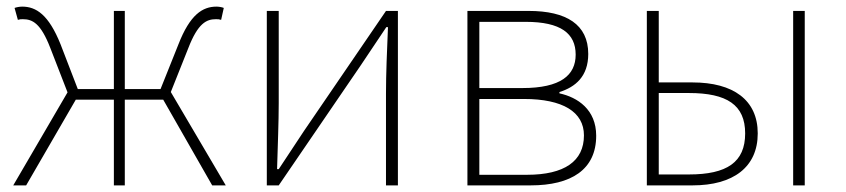

<svg xmlns="http://www.w3.org/2000/svg" viewBox="-20 -560 2556 580"><path d="M496 -282 549 -415C578 -490 604 -502 632 -502C640 -502 641 -502 648 -500L656 -536C652 -538 642 -540 634 -540C592 -540 554 -516 519 -426L465 -291H357V-527H324V-291H215L163 -426C127 -516 89 -540 47 -540C39 -540 29 -538 24 -536L34 -500C41 -502 42 -502 49 -502C78 -502 103 -490 132 -415L184 -281L20 0H59L209 -259H324V0H357V-259H473L621 0H662Z M786 0H822L1070 -363L1147 -478H1152C1149 -407 1146 -336 1146 -277V0H1182V-527H1146L898 -164C876 -131 844 -82 822 -49H817C819 -120 822 -191 822 -249V-527H786Z M1392 0H1583C1706 0 1781 -48 1781 -150C1781 -229 1725 -266 1670 -278V-282C1718 -297 1757 -329 1757 -397C1757 -486 1691 -527 1577 -527H1392ZM1428 -294V-494H1568C1674 -494 1719 -459 1719 -395C1719 -333 1674 -294 1558 -294ZM1428 -32V-261H1563C1680 -261 1744 -222 1744 -151C1744 -73 1685 -32 1572 -32Z M1934 0H2072C2195 0 2269 -55 2269 -157C2269 -258 2195 -311 2072 -311H1970V-527H1934ZM1970 -33V-279H2061C2176 -279 2231 -243 2231 -157C2231 -70 2176 -33 2061 -33ZM2376 0H2411V-527H2376Z"/></svg>

Font: Noto Sans T Chinese Thin
Style: Regular
Weight: 100
Designer: Ryoko NISHIZUKA (kana & ideographs); Paul D. Hunt (Latin, Greek & Cyrillic); Wenlong ZHANG (bopomofo); Sandoll Communica
Foundry: Adobe Systems Incorporated
Version: Version 1.000;PS 1;hotconv 1.0.78;makeotf.lib2.5.61930